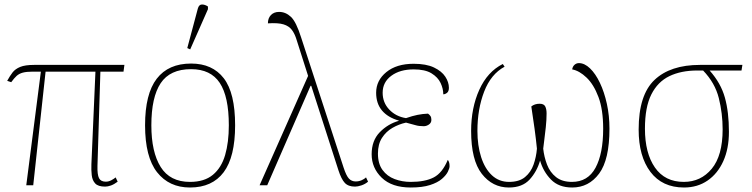

<svg xmlns="http://www.w3.org/2000/svg" viewBox="-20 -825 3348 855"><path d="M97 0 162 -506H126Q98 -506 81.5 -501.5Q65 -497 54 -487Q43 -477 30 -459L12 -465Q24 -487 36 -502.5Q48 -518 70 -527Q92 -536 132 -536H534L530 -506H427L414 -86Q413 -47 421 -31.5Q429 -16 451 -16Q464 -16 476 -22.5Q488 -29 495 -35L504 -16Q488 -4 474 1Q460 6 448 6Q417 6 404 -8Q391 -22 388.5 -45Q386 -68 387 -94L405 -506H183L128 0Z M826 10Q733 10 679.5 -58Q626 -126 626 -267Q626 -407 678 -474.5Q730 -542 831 -542Q926 -542 976.5 -476.5Q1027 -411 1027 -267Q1027 -126 976 -58Q925 10 826 10ZM826 -15Q890 -15 928 -46.5Q966 -78 982.5 -134.5Q999 -191 999 -267Q999 -395 958.5 -456Q918 -517 831 -517Q737 -517 695.5 -454.5Q654 -392 654 -267Q654 -148 695.5 -81.5Q737 -15 826 -15ZM827 -605 814 -611 861 -787Q866 -805 879.5 -805Q893 -805 906 -796V-784Z M1136 0 1352 -487 1301 -647Q1293 -674 1280 -691.5Q1267 -709 1242.5 -716.5Q1218 -724 1173 -721Q1173 -744 1186.5 -758Q1200 -772 1223 -772Q1252 -772 1275.5 -750Q1299 -728 1321 -658L1510 -79Q1522 -42 1534 -29.5Q1546 -17 1564 -17Q1578 -17 1590.5 -22.5Q1603 -28 1610 -35L1619 -16Q1606 -5 1589.5 0.5Q1573 6 1561 6Q1531 6 1515.5 -10.5Q1500 -27 1487 -67L1366 -443H1363L1170 0Z M1809 10Q1725 10 1680 -33.5Q1635 -77 1635 -138Q1635 -199 1671 -236Q1707 -273 1756 -287V-288Q1707 -302 1681 -333Q1655 -364 1655 -412Q1655 -467 1700.5 -504Q1746 -541 1822 -541Q1878 -541 1912.5 -524.5Q1947 -508 1963 -483.5Q1979 -459 1979 -434Q1979 -418 1970.5 -411.5Q1962 -405 1954 -405Q1954 -430 1942 -455.5Q1930 -481 1901.5 -498.5Q1873 -516 1822 -516Q1761 -516 1722.5 -487.5Q1684 -459 1684 -412Q1684 -368 1713.5 -337Q1743 -306 1788 -299Q1817 -309 1839.5 -313.5Q1862 -318 1886 -319Q1893 -314 1897 -308Q1901 -302 1901 -291Q1901 -278 1890 -270.5Q1879 -263 1867 -263Q1845 -263 1830.5 -267.5Q1816 -272 1788 -279Q1756 -272 1727.5 -255.5Q1699 -239 1681 -211Q1663 -183 1663 -141Q1663 -96 1683.5 -68Q1704 -40 1737.5 -27.5Q1771 -15 1809 -15Q1873 -15 1911.5 -35Q1950 -55 1974 -113Q1977 -110 1979.5 -103Q1982 -96 1982 -85Q1982 -76 1974.5 -60.5Q1967 -45 1948 -28.5Q1929 -12 1895 -1Q1861 10 1809 10Z M2246 10Q2173 10 2125.5 -51Q2078 -112 2078 -242Q2078 -345 2114.5 -425.5Q2151 -506 2219 -540L2227 -528Q2166 -495 2136 -417Q2106 -339 2106 -242Q2106 -177 2122.5 -125.5Q2139 -74 2170.5 -44.5Q2202 -15 2247 -15Q2292 -15 2318 -36.5Q2344 -58 2356 -92Q2368 -126 2371 -163Q2367 -204 2360.5 -251.5Q2354 -299 2346 -351Q2361 -363 2383 -363Q2402 -363 2408 -351Q2414 -339 2414 -320Q2414 -291 2410.5 -258.5Q2407 -226 2403.5 -199.5Q2400 -173 2399 -163Q2403 -126 2416 -92Q2429 -58 2456 -36.5Q2483 -15 2527 -15Q2598 -15 2632 -78Q2666 -141 2666 -252Q2666 -337 2645 -393Q2624 -449 2592 -479.5Q2560 -510 2528 -516Q2530 -529 2538.5 -536.5Q2547 -544 2558 -544Q2583 -544 2607.5 -520.5Q2632 -497 2651.5 -456Q2671 -415 2682.5 -362.5Q2694 -310 2694 -252Q2694 -114 2648 -52Q2602 10 2528 10Q2468 10 2433.5 -25.5Q2399 -61 2385 -110Q2371 -61 2338.5 -25.5Q2306 10 2246 10Z M3026 10Q2929 10 2876.5 -59.5Q2824 -129 2824 -248Q2824 -402 2894.5 -469Q2965 -536 3097 -536H3286L3282 -511H3140Q3190 -455 3208 -390.5Q3226 -326 3226 -238Q3226 -163 3201 -107.5Q3176 -52 3131 -21Q3086 10 3026 10ZM3025 -15Q3101 -15 3149.5 -73.5Q3198 -132 3198 -249Q3198 -320 3181 -388Q3164 -456 3111 -511H3085Q3013 -511 2961 -486Q2909 -461 2880.5 -404.5Q2852 -348 2852 -252Q2852 -143 2896.5 -79Q2941 -15 3025 -15Z"/></svg>

Font: Noto Serif Thin
Style: Regular
Weight: 100
Designer: Monotype Design Team
Foundry: Monotype Imaging Inc.
Version: Version 2.015